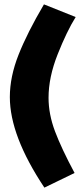

<svg xmlns="http://www.w3.org/2000/svg" viewBox="-20 -792 382 878"><path d="M181 -772 326 -714Q286 -650 244 -544.5Q202 -439 202 -345Q202 -270 231.5 -191.5Q261 -113 321 -1L183 66Q25 -171 25 -348Q25 -441 65 -542Q105 -643 181 -772Z"/></svg>

Font: Raleway-v4020 Black
Style: Regular
Weight: 900
Designer: Matt McInerney, Pablo Impallari, Rodrigo Fuenzalida
Foundry: Matt McInerney, Pablo Impallari, Rodrigo Fuenzalida
Version: Version 4.020;PS 004.020;hotconv 1.0.88;makeotf.lib2.5.64775